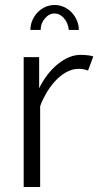

<svg xmlns="http://www.w3.org/2000/svg" viewBox="-20 -750 394 770"><path d="M333 -467Q315 -474 296 -474Q269 -474 244 -459.5Q219 -445 199 -422.5Q179 -400 164 -373.5Q149 -347 141 -324V0H75V-521H137V-396Q167 -457 212.5 -493.5Q258 -530 303 -530Q319 -530 334.5 -528Q350 -526 354 -523ZM199 -696Q177 -696 160 -676Q143 -656 143 -630H102Q102 -651 110 -669Q118 -687 131 -700.5Q144 -714 161.5 -722Q179 -730 199 -730Q219 -730 236.5 -722Q254 -714 267 -700.5Q280 -687 288 -669Q296 -651 296 -630H256Q253 -658 236.5 -677Q220 -696 199 -696Z"/></svg>

Font: Rising Sun Light
Style: Regular
Weight: 300
Designer: Matt McInerney, Pablo Impallari, Rodrigo Fuenzalida (Raleway font), Stephen Hutchings (Greek), Cristiano Sobral (main ch
Foundry: The Rising Sun Project Authors
Version: Version 4.327; ttfautohint (v1.8.4.7-5d5b-dirty)